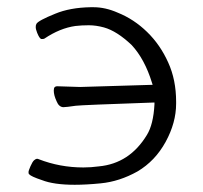

<svg xmlns="http://www.w3.org/2000/svg" viewBox="-20 -502 562 532"><path d="M211 -38Q232 -38 254 -41Q339 -49 387 -128Q405 -157 408 -213V-218Q206 -211 190 -209Q163 -205 155 -205Q143 -206 137 -221Q129 -238 129 -251Q129 -258 131.5 -260.5Q134 -263 138 -263L202 -261Q215 -261 403 -267L401 -273Q381 -338 345 -377Q304 -416 268 -426Q246 -432 226 -432Q206 -432 189 -430Q146 -424 103 -395Q101 -394 99 -394Q97 -394 94 -394Q89 -396 83 -411Q79 -421 79 -427Q79 -433 81 -436Q86 -445 133 -464Q174 -481 231 -482Q235 -482 239 -482Q272 -482 306 -467Q351 -449 387.5 -413.5Q424 -378 446 -329Q468 -281 468 -220Q468 -218 468 -215Q468 -162 439 -109Q410 -56 361 -27Q311 1 259 6Q219 10 187 10Q129 10 96 -3Q66 -13 61 -19Q59 -20 59 -25Q59 -29 64.5 -41.5Q70 -54 74.5 -58Q79 -62 83 -62Q85 -62 87 -61Q146 -38 211 -38Z"/></svg>

Font: LXGW WenKai Light
Style: Regular
Weight: 300
Designer: LXGW / Fontworks Inc.
Foundry: LXGW / Fontworks Inc.
Version: Version 1.501; October 10, 2024